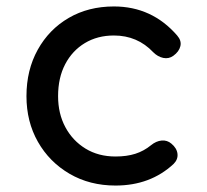

<svg xmlns="http://www.w3.org/2000/svg" viewBox="-20 -571 641 595"><path d="M338 4Q258 4 195.5 -32.5Q133 -69 97.5 -131.5Q62 -194 62 -273Q62 -354 97 -417Q132 -480 193 -515.5Q254 -551 333 -551Q392 -551 441 -528.5Q490 -506 529 -461Q543 -445 539 -428Q535 -411 517 -398Q503 -388 486 -391.5Q469 -395 455 -409Q406 -461 333 -461Q282 -461 243 -437.5Q204 -414 182 -372Q160 -330 160 -273Q160 -219 182.5 -177Q205 -135 245 -110.5Q285 -86 338 -86Q373 -86 399.5 -94.5Q426 -103 448 -121Q464 -134 481 -135.5Q498 -137 511 -126Q528 -112 530 -94.5Q532 -77 518 -63Q446 4 338 4Z"/></svg>

Font: Comfortaa
Style: Bold
Weight: 700
Designer: Johan Aakerlund
Foundry: Johan Aakerlund
Version: Version 3.104; ttfautohint (v1.8.1.43-b0c9)